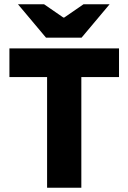

<svg xmlns="http://www.w3.org/2000/svg" viewBox="-20 -877 600 897"><path d="M200 0V-517H24V-651H536V-517H360V0ZM195 -701 64 -857H186L276 -795H280L370 -857H492L361 -701Z"/></svg>

Font: Source Sans 3 ExtraBold
Style: Regular
Weight: 800
Designer: Paul D. Hunt
Foundry: Adobe
Version: Version 3.052;hotconv 1.1.0;makeotfexe 2.6.0